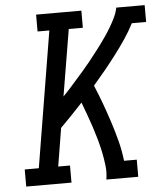

<svg xmlns="http://www.w3.org/2000/svg" viewBox="-53 -782 709 828"><g transform="rotate(-5 302.0 -367.5)"><path d="M27 0V-74H88L185 -662H134V-735H330V-661H269L221 -373Q237 -389 252 -406Q267 -423 282 -440Q297 -457 312 -474Q327 -491 341 -508.5Q355 -526 369 -544Q383 -562 396.5 -580Q410 -598 422.5 -616.5Q435 -635 446.5 -654.5Q458 -674 467.5 -694Q477 -714 481 -735H604V-662H542Q524 -627 502 -594.5Q480 -562 456 -530.5Q432 -499 407 -468.5Q382 -438 356 -408Q373 -368 388 -327Q403 -286 416.5 -244.5Q430 -203 441 -160.5Q452 -118 457 -74H512V0H374Q379 -30 375.5 -60Q372 -90 366 -119Q360 -148 352 -176Q344 -204 335 -231.5Q326 -259 316 -286Q306 -313 296 -340Q272 -314 248 -289Q224 -264 199 -239L172 -74H223V0Z"/></g></svg>

Font: Iosevka Curly Slab Extended
Style: Italic
Weight: 400
Width: 7
Italic angle: -9°
Monospace: yes
Designer: Belleve Invis
Foundry: Belleve Invis
Version: Version 11.1.0; ttfautohint (v1.8.3)